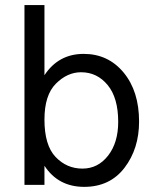

<svg xmlns="http://www.w3.org/2000/svg" viewBox="-20 -727 610 755"><path d="M304.2 -64Q242.2 -64 198.5 -109.9Q154.8 -155.8 154.8 -256.8Q154.8 -353 199.7 -397.9Q244.6 -442.9 298.8 -442.9Q361.8 -442.9 403.3 -392.6Q444.8 -342.3 444.8 -248Q444.8 -166 405 -115Q365.2 -64 304.2 -64ZM154.8 -707H76.2V0H154.8V-75.2Q209 7.8 311 7.8Q412.1 7.8 469.5 -67.1Q526.9 -142.1 526.9 -249Q526.9 -368.2 466.1 -441.7Q405.3 -515.1 309.1 -515.1Q210 -515.1 154.8 -431.2Z"/></svg>

Font: FAU Chimera
Style: Regular
Weight: 400
Version: Version 1.002;hotconv 1.0.117;makeotfexe 2.5.65602